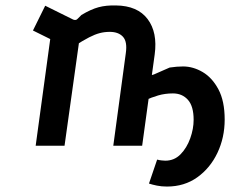

<svg xmlns="http://www.w3.org/2000/svg" viewBox="-20 -535 892 705"><path d="M593 150Q573 150 556 146.5Q539 143 527 139L557 51Q564 53 573 54Q582 55 587 55Q620 55 643 31.5Q666 8 678.5 -27Q691 -62 691 -95Q691 -145 670 -168.5Q649 -192 615 -192Q586 -192 560.5 -184.5Q535 -177 514 -167L522 -273L529 -271Q526 -254 546 -262L603 -287Q617 -289 628.5 -290Q640 -291 652 -291Q689 -291 724 -270.5Q759 -250 782 -207Q805 -164 805 -96Q805 -30 778.5 26Q752 82 704.5 116Q657 150 593 150ZM111 0 172 -447 220 -364 101 -423 146 -514 249 -463Q259 -459 265 -466L279 -480Q314 -501 342 -508.5Q370 -516 406 -515Q485 -514 522 -465Q559 -416 548 -335L502 0H396L442 -340Q448 -382 431.5 -400Q415 -418 383 -418Q364 -418 346.5 -413.5Q329 -409 307.5 -398Q286 -387 253 -366L274 -407L217 0Z"/></svg>

Font: Finlandica Medium
Style: Italic
Weight: 500
Italic angle: -8°
Designer: Niklas Ekholm, Juho Hiilivirta, Jaakko Suomalainen
Foundry: Helsinki Type Studio
Version: Version 1.063